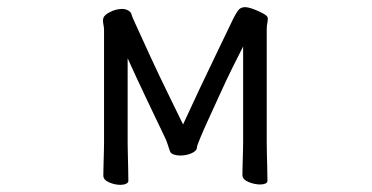

<svg xmlns="http://www.w3.org/2000/svg" viewBox="-20 -507 1040 537"><path d="M660 -377Q647 -352 630 -317.5Q613 -283 596 -245.5Q579 -208 564 -175.5Q549 -143 540 -121Q531 -99 531 -96Q531 -85 516 -78.5Q501 -72 484 -72Q474 -72 465.5 -75Q457 -78 455 -85Q452 -94 448.5 -104.5Q445 -115 442 -121Q418 -171 389 -232Q360 -293 337 -344V-106Q337 -100 337.5 -79Q338 -58 338.5 -35.5Q339 -13 339 -1Q339 4 332.5 7Q326 10 317 10Q301 10 285 3Q269 -4 269 -16Q269 -24 269.5 -43Q270 -62 270.5 -80.5Q271 -99 271 -106V-422Q271 -430 269.5 -437Q268 -444 268 -450Q268 -452 268.5 -453.5Q269 -455 269 -456Q271 -465 288 -473.5Q305 -482 321 -482Q331 -482 338 -478Q346 -474 348 -466.5Q350 -459 353 -453Q376 -402 400.5 -349Q425 -296 449 -247Q473 -198 492 -159Q514 -207 539 -260Q564 -313 588.5 -363.5Q613 -414 633 -456Q638 -466 645 -476.5Q652 -487 665 -487Q674 -487 689 -481.5Q704 -476 716.5 -469Q729 -462 729 -456Q729 -449 727.5 -441.5Q726 -434 726 -425V-106Q726 -96 726.5 -75Q727 -54 727.5 -33.5Q728 -13 728 -1Q728 4 722 6.5Q716 9 708 9Q692 9 675 2Q658 -5 658 -18Q658 -26 658.5 -44.5Q659 -63 659.5 -81Q660 -99 660 -106Z"/></svg>

Font: Klee One SemiBold
Style: Regular
Weight: 600
Designer: Fontworks Inc.
Foundry: Fontworks Inc.
Version: Version 1.00;January 12, 2022;FontCreator 13.0.0.2683 64-bit